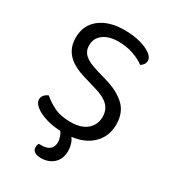

<svg xmlns="http://www.w3.org/2000/svg" viewBox="-195 -725 913 1018"><g transform="rotate(30 261.5 -216.0)"><path d="M257 -55Q324 -55 358.5 -85.5Q393 -116 393 -164Q393 -205 366.5 -232Q340 -259 283 -275L196 -301Q154 -314 123 -334.5Q92 -355 75.5 -385.5Q59 -416 59 -457Q59 -534 115 -577.5Q171 -621 264 -621Q318 -621 360.5 -609.5Q403 -598 427.5 -580Q452 -562 452 -542Q452 -529 445 -518.5Q438 -508 427 -502Q402 -522 359.5 -537Q317 -552 267 -552Q209 -552 175 -526.5Q141 -501 141 -457Q141 -422 165.5 -400Q190 -378 245 -362L306 -344Q385 -322 430.5 -280Q476 -238 476 -164Q476 -85 418.5 -36Q361 13 257 13Q196 13 150.5 -0.5Q105 -14 79.5 -34.5Q54 -55 54 -75Q54 -92 64.5 -103.5Q75 -115 89 -120Q112 -98 154 -76.5Q196 -55 257 -55ZM223 -2 273 -17Q301 2 313 28Q325 54 325 85Q325 133 295 161Q265 189 217 189Q192 189 178.5 179.5Q165 170 165 153Q165 139 171 129H186Q222 129 238.5 113.5Q255 98 255 72Q255 55 247.5 35Q240 15 223 -2Z"/></g></svg>

Font: Baloo Tamma 2
Style: Regular
Weight: 400
Designer: Divya Kowshik, Shuchita Grover and Ek Type
Foundry: Ek Type
Version: Version 1.700